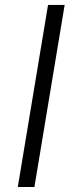

<svg xmlns="http://www.w3.org/2000/svg" viewBox="-20 -747 299 767"><path d="M238.3 -727.3 117.5 0H51.1L171.9 -727.3Z"/></svg>

Font: Inter UI Light
Style: Italic
Weight: 300
Italic angle: 9.39999°
Designer: Rasmus Andersson
Foundry: rsms
Version: 3.2;8d6f07862